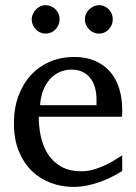

<svg xmlns="http://www.w3.org/2000/svg" viewBox="-20 -716 530 748"><path d="M456.1 -49.8Q435.1 -36.6 412.4 -25.4Q389.6 -14.2 365.5 -5.9Q341.3 2.4 316.4 7.3Q291.5 12.2 266.1 12.2Q220.7 12.2 178.7 -3.2Q136.7 -18.6 104.7 -49.3Q72.8 -80.1 53.5 -126.7Q34.2 -173.3 34.2 -235.8Q34.2 -294.4 51.8 -342Q69.3 -389.6 100.6 -423.6Q131.8 -457.5 174.8 -475.8Q217.8 -494.1 269 -494.1Q315.4 -494.1 350.6 -478.8Q385.7 -463.4 409.2 -436.3Q432.6 -409.2 444.3 -371.3Q456.1 -333.5 456.1 -289.1V-275.9Q456.1 -268.1 455.1 -261.2H130.9Q130.9 -223.1 138.9 -185.1Q147 -147 166 -116.7Q185.1 -86.4 217.3 -67.6Q249.5 -48.8 297.9 -48.8Q319.3 -48.8 340.3 -54.4Q361.3 -60.1 381.6 -68.8Q401.9 -77.6 420.4 -88.6Q439 -99.6 456.1 -110.8ZM356 -328.1Q356 -353 350.1 -374.3Q344.2 -395.5 332.3 -411.1Q320.3 -426.8 302 -435.8Q283.7 -444.8 258.8 -444.8Q233.9 -444.8 212.4 -435.3Q190.9 -425.8 174.6 -407.7Q158.2 -389.6 148.2 -364Q138.2 -338.4 136.2 -306.2H356ZM212.4 -641.1Q212.4 -629.9 208 -619.6Q203.6 -609.4 196.3 -601.6Q189 -593.8 179 -589.4Q168.9 -585 157.7 -585Q146.5 -585 136.7 -589.4Q127 -593.8 119.6 -601.6Q112.3 -609.4 107.9 -619.1Q103.5 -628.9 103.5 -640.1Q103.5 -650.9 107.9 -660.9Q112.3 -670.9 119.6 -678.7Q127 -686.5 136.7 -691.2Q146.5 -695.8 157.7 -695.8Q168.9 -695.8 179 -691.4Q189 -687 196.3 -679.7Q203.6 -672.4 208 -662.4Q212.4 -652.3 212.4 -641.1ZM419.4 -641.1Q419.4 -629.9 415.3 -619.6Q411.1 -609.4 403.8 -601.6Q396.5 -593.8 386.7 -589.4Q377 -585 365.7 -585Q354.5 -585 344.5 -589.4Q334.5 -593.8 326.9 -601.6Q319.3 -609.4 314.9 -619.6Q310.5 -629.9 310.5 -641.1Q310.5 -651.4 314.9 -661.4Q319.3 -671.4 327.1 -679Q335 -686.5 344.7 -691.2Q354.5 -695.8 365.7 -695.8Q377 -695.8 386.7 -691.4Q396.5 -687 403.8 -679.4Q411.1 -671.9 415.3 -661.9Q419.4 -651.9 419.4 -641.1Z"/></svg>

Font: BabelStone Ogham Lithic
Style: Regular
Weight: 400
Designer: Andrew West
Foundry: BabelStone
Version: Version 1.02 March 14, 2022